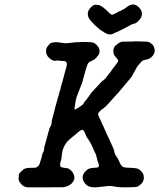

<svg xmlns="http://www.w3.org/2000/svg" viewBox="-20 -826 716 864"><path d="M590 -640Q601 -640 629 -639Q643 -639 649 -637Q655 -635 663 -628Q669 -623 670 -621Q670 -620 672 -615.5Q674 -611 675 -608Q678 -596 673 -584Q665 -568 649 -561Q645 -559 634 -557Q623 -555 619 -551Q617 -550 612 -543.5Q607 -537 602.5 -532.5Q598 -528 596 -524Q594 -520 592 -516Q580 -495 579 -493.5Q578 -492 576.5 -488.5Q575 -485 574 -483Q571 -479 562 -468Q559 -465 555.5 -460.5Q552 -456 546 -449Q540 -442 536 -437Q515 -411 510 -406Q508 -405 504 -400Q488 -382 468 -360Q456 -348 456 -347Q455 -347 450.5 -343Q446 -339 445 -338Q440 -336 432 -328Q422 -319 421 -312L423 -307Q423 -307 423 -306.5Q423 -306 424 -303Q429 -294 434 -282Q438 -271 445 -258Q449 -250 450.5 -245.5Q452 -241 455.5 -234Q459 -227 459 -226Q459 -225 468 -207Q472 -199 473.5 -195Q475 -191 477 -187Q479 -183 480.5 -179.5Q482 -176 486 -168Q494 -150 494 -147Q494 -145 495 -141Q496 -137 497.5 -133.5Q499 -130 501 -126.5Q503 -123 505 -120Q507 -117 507 -117Q509 -117 520 -92Q524 -82 532 -76Q539 -71 565 -71Q591 -70 600 -67Q607 -64 614 -57Q621 -50 624 -44Q627 -37 627 -29Q628 -18 623 -9Q621 -4 615 2Q606 10 599 14Q590 17 546 17Q516 17 513 16Q510 15 502.5 14.5Q495 14 486 12L477 11H466Q455 12 450 13Q442 14 431 15Q425 15 422 16Q419 17 407 17Q395 17 391 16Q382 14 376 11Q364 4 357 -9Q351 -19 352 -31Q354 -44 364.5 -55Q375 -66 387 -69Q392 -70 402 -71Q422 -71 424 -76Q426 -79 425 -83Q425 -88 419 -101Q417 -105 418 -105Q419 -105 417 -111Q413 -124 412 -129Q411 -132 410.5 -134Q410 -136 406 -142Q399 -157 393 -172Q390 -179 382 -191Q380 -195 377 -199.5Q374 -204 373 -205Q370 -208 364.5 -222Q359 -236 356 -239Q350 -245 341 -238Q334 -234 327 -227Q324 -224 320 -221Q316 -218 310.5 -213.5Q305 -209 299 -204Q284 -192 277 -181Q275 -177 273 -175Q270 -171 264 -156Q261 -147 259 -135Q258 -129 258 -126Q257 -121 257 -117.5Q257 -114 256 -110.5Q255 -107 253 -100Q248 -83 253 -76Q256 -72 274 -70Q286 -69 287 -68Q287 -67 292 -65Q300 -60 305.5 -52.5Q311 -45 313.5 -36Q316 -27 314 -19Q311 -9 301 1Q290 11 272 15Q269 16 266.5 16.5Q264 17 184 17H104L99 16Q94 15 91 14Q78 8 69 -6Q65 -12 64 -17Q63 -20 63.5 -20.5Q64 -21 64.5 -29Q65 -37 65 -38V-37H64Q64 -39 65 -40Q67 -46 70 -50L71 -51V-50Q70 -49 75 -54Q80 -59 83 -61Q86 -63 85 -64L97 -69Q107 -71 131 -71Q139 -71 142 -72Q147 -74 153 -80Q158 -84 162 -101Q165 -110 167 -117Q169 -124 169 -126Q170 -129 170.5 -132Q171 -135 172 -137Q173 -139 173 -139Q174 -138 177 -147Q180 -157 178 -158Q178 -158 181 -170Q184 -181 187 -191Q189 -200 190.5 -204.5Q192 -209 193 -212.5Q194 -216 195 -220.5Q196 -225 198 -232Q200 -239 201.5 -243.5Q203 -248 203 -250L204 -251L208 -258Q209 -261 209 -261Q212 -263 213 -281Q213 -285 220 -309Q221 -315 224 -324Q226 -334 228 -341Q234 -363 237 -373Q238 -378 240 -384.5Q242 -391 244 -397Q246 -404 247 -409Q248 -414 249 -417Q250 -420 250 -419L252 -424V-425V-426Q252 -428 254 -435Q256 -442 261.5 -461Q267 -480 267.5 -483Q268 -486 269 -489Q270 -492 272.5 -502.5Q275 -513 277 -517Q281 -533 281 -538Q280 -548 272 -551Q266 -552 255 -552Q250 -552 247 -553Q239 -555 233 -553Q222 -550 209 -559Q201 -564 195 -572Q190 -579 188 -587Q186 -596 188 -605Q191 -616 202 -626Q205 -630 208 -632L212 -634H217Q225 -637 231 -636Q234 -636 237.5 -636Q241 -636 243.5 -635.5Q246 -635 254 -634Q262 -633 267 -632Q272 -631 278.5 -631.5Q285 -632 295 -633Q305 -634 312 -635Q319 -636 324 -636Q329 -636 333 -636Q344 -638 370 -637Q393 -637 402 -633Q407 -630 407.5 -630Q408 -630 414 -625Q423 -616 426 -607Q428 -603 428 -596Q428 -583 421 -576Q418 -573 415 -568.5Q412 -564 408 -561Q402 -556 395 -553Q380 -548 376 -540Q372 -534 367 -516Q361 -494 358 -484Q356 -478 355 -473Q350 -452 348 -448Q344 -441 343 -437Q342 -433 340.5 -430Q339 -427 335.5 -417.5Q332 -408 330 -403Q323 -386 321 -375Q314 -336 315.5 -334Q317 -332 322 -335Q326 -337 327 -338Q327 -338 329.5 -339.5Q332 -341 333.5 -342Q335 -343 337 -344Q339 -345 341.5 -347Q344 -349 346 -351Q356 -357 356 -361Q356 -361 357.5 -363Q359 -365 359 -365.5Q359 -366 359.5 -366Q360 -366 363 -371Q369 -379 374 -384Q375 -386 375 -386.5Q375 -387 378 -390Q381 -393 380.5 -393.5Q380 -394 383 -397Q388 -402 387 -403Q387 -403 388 -404.5Q389 -406 391 -408.5Q393 -411 396 -414Q415 -434 433 -454Q436 -457 438 -459Q440 -461 441 -462Q442 -463 442 -463Q443 -462 449 -468Q451 -471 451.5 -470.5Q452 -470 453.5 -471.5Q455 -473 456.5 -475Q458 -477 458 -478Q459 -480 465 -487Q479 -504 480.5 -506.5Q482 -509 482 -509.5Q482 -510 489 -519Q505 -539 508 -544Q512 -550 512 -553.5Q512 -557 505 -564Q497 -573 493 -580Q490 -588 490 -598Q490 -606 494 -613Q495 -614 496.5 -617Q498 -620 499.5 -621.5Q501 -623 501.5 -622.5Q502 -622 506.5 -626Q511 -630 511 -630L514 -632Q514 -632 518.5 -634Q523 -636 523 -637Q523 -639 557 -639Q581 -639 590 -640ZM576 -806Q576 -807 579 -806Q586 -806 592 -803Q599 -799 606 -792Q615 -783 618 -771Q621 -756 612 -743Q607 -735 599 -728Q591 -721 586 -720Q579 -719 568 -714Q566 -713 562.5 -710.5Q559 -708 558 -708Q557 -708 529 -693Q524 -690 519 -688Q499 -680 496 -678Q485 -671 475 -671Q465 -671 459 -675Q450 -679 439 -687Q434 -691 433 -690Q433 -690 418.5 -702.5Q404 -715 398 -722Q378 -742 376 -755Q374 -764 376 -772Q379 -783 390 -794Q397 -801 404 -804Q407 -805 408.5 -804.5Q410 -804 416 -804Q426 -804 428 -803Q428 -802 432 -800Q444 -795 462 -777Q471 -768 474.5 -765Q478 -762 480 -761Q482 -760 485 -760Q490 -760 507 -770Q512 -773 515.5 -774.5Q519 -776 519 -776H520Q520 -776 525 -778.5Q530 -781 535.5 -784Q541 -787 542 -788Q545 -790 547 -791.5Q549 -793 550 -794Q551 -795 552.5 -795.5Q554 -796 554 -796.5Q554 -797 556 -798Q558 -799 558 -799.5Q558 -800 561.5 -801Q565 -802 566 -803Q567 -805 576 -805Z"/></svg>

Font: TT2020 Style E
Style: Italic
Weight: 400
Italic angle: -15°
Version: Version 0.2.000